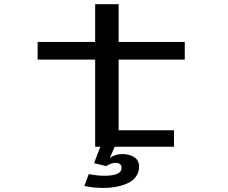

<svg xmlns="http://www.w3.org/2000/svg" viewBox="-20 -700 1090 916"><path d="M159.5 -415.5V-500H434V-680H546V-500H861.5V-415.5H546V-78.5H810V0H527.5L504 53.5Q529.5 35 564 35Q597 35 620.2 49.8Q643.5 64.5 643.5 95Q643.5 121.5 629.2 141.8Q615 162 590.5 173.5Q566 185 535.8 190.8Q505.5 196.5 470 196.5Q424 196.5 382.5 187L403.5 130.5Q443.5 138.5 478 138.5Q560 138.5 560 101Q560 77 530 77Q519.5 77 506.5 82Q493.5 87 487 92.5L429 78.5L458.5 0H434V-415.5Z"/></svg>

Font: League Mono Extended
Style: Regular
Weight: 400
Width: 9
Designer: Tyler Finck
Foundry: The League of Moveable Type / Tyler Finck
Version: Version 2.210